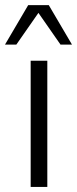

<svg xmlns="http://www.w3.org/2000/svg" viewBox="-53 -740 305 760"><path d="M68.4 0V-499.5H134.3V0ZM-33.2 -563.5 58.6 -719.7H140.1L231.9 -563.5H186.5L99.1 -689L11.7 -563.5Z"/></svg>

Font: Pontano Sans Light
Style: Regular
Weight: 300
Designer: Vernon Adams
Foundry: Vernon Adams
Version: Version 2.001